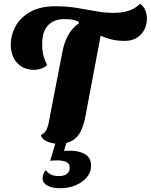

<svg xmlns="http://www.w3.org/2000/svg" viewBox="-20 -737 796 1014"><path d="M162 -368Q120 -368 92 -386.5Q64 -405 50 -436Q36 -467 37 -504Q37 -551 61.5 -597Q86 -643 138.5 -673.5Q191 -704 272 -704Q332 -704 384.5 -695.5Q437 -687 485 -678Q533 -669 580 -669Q621 -669 656 -679Q691 -689 720 -717Q738 -705 747 -683.5Q756 -662 756 -637Q756 -610 743.5 -583Q731 -556 704.5 -538.5Q678 -521 637 -521Q585 -521 542 -536.5Q499 -552 463.5 -573.5Q428 -595 397 -614L395 -623Q373 -632 355 -634Q337 -636 317 -636Q265 -636 234 -603.5Q203 -571 203 -507Q202 -478 207.5 -451.5Q213 -425 229 -394Q215 -380 196 -374Q177 -368 162 -368ZM288 22Q254 22 227 9.5Q200 -3 196 -24Q211 -31 220 -43.5Q229 -56 234.5 -76.5Q240 -97 245 -130L310 -465Q327 -554 379.5 -600.5Q432 -647 532 -657L432 -127Q423 -78 407 -45Q391 -12 363 5Q335 22 288 22ZM298 257Q255 257 230 243Q205 229 205 205Q205 193 209.5 181Q214 169 222 162Q232 176 248 184.5Q264 193 292 193Q308 193 320.5 188.5Q333 184 340.5 174Q348 164 348 148Q348 125 328 117.5Q308 110 286 110Q274 110 264.5 110.5Q255 111 245 112L282 -11H339L318 60Q326 59 336 59Q346 59 353 59Q398 59 429.5 77.5Q461 96 461 139Q461 173 438.5 199.5Q416 226 379.5 241.5Q343 257 298 257Z"/></svg>

Font: Sansita Swashed Light
Style: Bold
Weight: 700
Version: Version 1.003